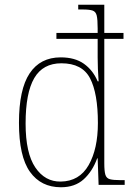

<svg xmlns="http://www.w3.org/2000/svg" viewBox="-20 -780 562 810"><path d="M237 10Q153 10 106.5 -55Q60 -120 60 -262Q60 -403 105 -470.5Q150 -538 236 -538Q296 -538 334 -511Q372 -484 392 -437H396Q394 -464 393 -489.5Q392 -515 392 -538V-616H218V-641H392V-660Q392 -698 388 -714.5Q384 -731 370.5 -735.5Q357 -740 329 -740H310V-760H420V-641H501V-616H420V-91Q420 -58 424.5 -43Q429 -28 443.5 -24Q458 -20 489 -20H506V0H396L392 -112H390Q370 -57 333 -23.5Q296 10 237 10ZM236 -14Q315 -15 354 -83.5Q393 -152 393 -261Q393 -386 360 -449.5Q327 -513 239 -513Q161 -513 124.5 -450.5Q88 -388 88 -259Q88 -134 129 -73.5Q170 -13 236 -14Z"/></svg>

Font: Noto Serif Bengali SemiCondensed Thin
Style: Regular
Weight: 100
Width: 4
Designer: Juan Bruce, Universal Thirst, Indian Type Foundry and the Monotype Design Team.
Foundry: Monotype Imaging Inc.
Version: Version 2.003; ttfautohint (v1.8.4.7-5d5b)